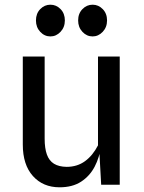

<svg xmlns="http://www.w3.org/2000/svg" viewBox="-20 -786 612 817"><path d="M233.5 11Q163 11 120 -37Q77 -85 77 -171V-545.5H170V-196Q170 -155 179.5 -128.5Q189 -102 209.8 -89.2Q230.5 -76.5 263.5 -76Q308.5 -76 341.8 -100.2Q375 -124.5 397 -167.5V-545.5H489.5V0H410.5L400 -189.5L410 -164.5Q403.5 -116.5 382.8 -76.8Q362 -37 325.2 -13Q288.5 11 233.5 11ZM194.5 -631Q169.5 -631 151.2 -650.5Q133 -670 133 -699Q133 -728.5 151.2 -747.2Q169.5 -766 194.5 -766Q219.5 -766 237.8 -747.2Q256 -728.5 256 -699Q256 -670 237.5 -650.5Q219 -631 194.5 -631ZM374 -631Q349 -631 330.8 -650.5Q312.5 -670 312.5 -699Q312.5 -728.5 330.8 -747.2Q349 -766 374 -766Q399 -766 417.2 -747.2Q435.5 -728.5 435.5 -699Q435.5 -670 417 -650.5Q398.5 -631 374 -631Z"/></svg>

Font: Spline Sans
Style: Regular
Weight: 400
Designer: Eben Sorkin, Mirko Velimirovic
Foundry: Sorkin Type
Version: Version 1.001